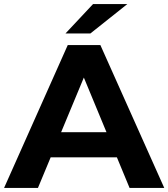

<svg xmlns="http://www.w3.org/2000/svg" viewBox="-29 -921 825 941"><path d="M-9 0 303 -700H463L776 0H606L350 -618H414L157 0ZM147 -150 190 -273H550L594 -150ZM292 -757 427 -901H595L414 -757Z"/></svg>

Font: MOST Montserrat
Style: Bold
Weight: 700
Designer: Julieta Ulanovsky
Foundry: Julieta Ulanovsky
Version: Version 8.000;March 11, 2024;FontCreator 15.0.0.2926 64-bit